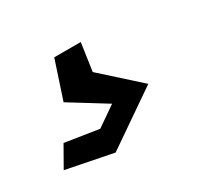

<svg xmlns="http://www.w3.org/2000/svg" viewBox="-68 -99 434 414"><g transform="rotate(-30 148.5 108.0)"><path d="M251 137 160 55 170 -14H104L73 80L162 135L113 169L29 156L0 207L116 230Z"/></g></svg>

Font: Stormblade
Style: Obl
Weight: 400
Designer: Mew Too
Foundry: Cannot Into Space Fonts
Version: Version 0.77